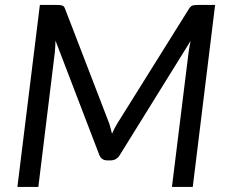

<svg xmlns="http://www.w3.org/2000/svg" viewBox="-20 -736 888 756"><path d="M410 -250Q413 -239.5 415.8 -229.8Q418.5 -220 421 -209.5Q430 -230.5 442 -250L723.5 -700.5Q730.5 -712 737.8 -714.2Q745 -716.5 757.5 -716.5H827L739 0H657L722.5 -529.5Q723.5 -539.5 725.8 -551Q728 -562.5 730.5 -575L452 -126Q439 -104.5 415.5 -104.5H402.5Q379.5 -104.5 371 -126L198.5 -576Q198 -564 197.5 -552.5Q197 -541 196 -531L131 0H48.5L137 -716.5H205.5Q218 -716.5 225.2 -714.2Q232.5 -712 236.5 -700.5L410 -250Z"/></svg>

Font: LatoHex
Style: Italic
Weight: 400
Italic angle: -7°
Designer: Lukasz Dziedzic
Foundry: tyPoland Lukasz Dziedzic
Version: Version 1.104; Western+Polish opensource